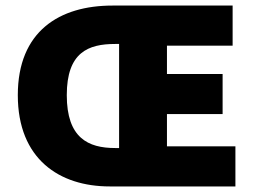

<svg xmlns="http://www.w3.org/2000/svg" viewBox="-20 -670 920 690"><path d="M374 0H826V-144H580V-260H780V-404H580V-506H816V-650H384C194 -650 44 -558 44 -328C44 -98 194 0 374 0ZM394 -138C297 -138 220 -174 220 -328C220 -482 297 -512 394 -512H408V-138Z"/></svg>

Font: Giro Sans Black
Style: Regular
Weight: 900
Designer: Paul D. Hunt
Foundry: Adobe Systems Incorporated
Version: Version 1.000;PS 1.0;hotconv 1.0.88;makeotf.lib2.5.647800